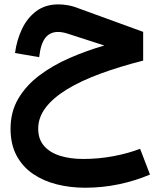

<svg xmlns="http://www.w3.org/2000/svg" viewBox="-20 -505 730 890"><path d="M629.4 184.7Q575.8 205.6 506.5 218.8Q437.1 231.9 366 231.9Q304.9 231.9 257.9 217Q210.8 202.1 184 171.1Q157.1 140.1 157.1 91.6Q157.1 39.2 191.7 -6.2Q226.3 -51.6 290.4 -90.8Q354.5 -129.9 444 -163Q533.4 -196 643.6 -224.1V-357.3L348.5 -464.8Q321.5 -475.7 297.4 -480.2Q273.2 -484.7 251 -484.7Q190.7 -484.7 148.7 -453.7Q106.8 -422.6 82.3 -371.3Q57.7 -319.9 49.6 -259.2L161.6 -240Q168.5 -302.1 190.2 -329.5Q212 -356.9 248.4 -356.9Q258.7 -356.9 270 -355Q281.4 -353 294.3 -348.8L463.6 -294.1Q380.2 -269.9 302.4 -236Q224.5 -202 162.8 -155.6Q101.1 -109.1 65 -48.1Q28.9 12.9 28.9 91.6Q28.9 163.7 56.5 215.6Q84.1 267.5 132.2 300.5Q180.3 333.6 242.7 349.4Q305.1 365.2 374.8 365.2Q455.2 365.2 531.4 349.1Q607.7 333 675.3 304.1Z"/></svg>

Font: Estedad-VF-FD Black
Style: Regular
Weight: 900
Designer: Amin Abedi
Version: Version 4.000